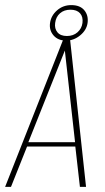

<svg xmlns="http://www.w3.org/2000/svg" viewBox="-38 -732 410 752"><path d="M-18 0 215 -591H235L299 0H275L257 -158H68L5 0ZM73 -175H256L216 -534ZM221 -573Q189 -573 171.5 -593.5Q154 -614 158 -642Q162 -671 185.5 -691.5Q209 -712 241 -712Q276 -712 292.5 -691.5Q309 -671 305 -642Q301 -614 276 -593.5Q251 -573 221 -573ZM224 -591Q249 -591 265.5 -605.5Q282 -620 285 -642Q288 -666 275.5 -680Q263 -694 238 -694Q213 -694 197 -680Q181 -666 178 -642Q175 -620 187 -605.5Q199 -591 224 -591Z"/></svg>

Font: Alumni Sans Thin Thin
Style: Italic
Weight: 250
Italic angle: -8°
Version: Version 1.016